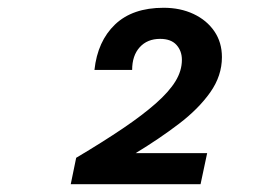

<svg xmlns="http://www.w3.org/2000/svg" viewBox="-20 -775 690 494"><path d="M162 -301 176 -369Q245 -410 296 -444.5Q347 -479 381 -509Q415 -539 431.5 -566Q448 -593 448 -621Q448 -644 434 -659.5Q420 -675 392 -675Q359 -675 339.5 -653.5Q320 -632 320 -595H223Q231 -669 276 -712Q321 -755 401 -755Q444 -755 478 -739Q512 -723 531.5 -694.5Q551 -666 551 -628Q551 -580 521 -537.5Q491 -495 440.5 -456.5Q390 -418 329 -381H513L496 -301Z"/></svg>

Font: Azeret Mono Thin Medium
Style: Italic
Weight: 500
Italic angle: -12°
Version: Version 1.002